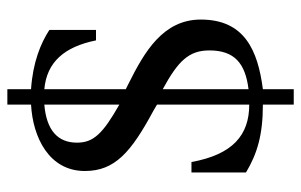

<svg xmlns="http://www.w3.org/2000/svg" viewBox="-172 -574 838 535"><g transform="rotate(-90 247.5 -306.0)"><path d="M267 -602C343 -595 385 -546 403 -458H432V-588C395 -612 342 -634 267 -639V-705H224V-639C133 -634 39 -589 39 -489C39 -405 92 -360 207 -298L224 -288V-31C139 -31 85 -77 64 -192H35V-40C87 -9 139 7 224 7V93H267V7C375 -7 461 -44 461 -166C461 -271 371 -323 283 -367L267 -375ZM267 -272C346 -229 375 -199 375 -142C375 -73 340 -42 267 -33ZM224 -393C143 -439 118 -465 118 -511C118 -565 153 -596 224 -602Z"/></g></svg>

Font: mjx-stx-n
Style: Regular
Weight: 500
Version: 1.0.0